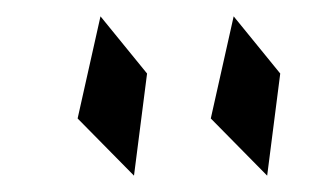

<svg xmlns="http://www.w3.org/2000/svg" viewBox="-20 -901 411 235"><path d="M75 -756 144 -686 160 -811 103 -881ZM238 -756 307 -686 323 -811 266 -881Z"/></svg>

Font: bitstorm
Style: suext
Weight: 400
Version: Version 0.2